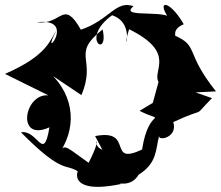

<svg xmlns="http://www.w3.org/2000/svg" viewBox="-21 -709 885 769"><path d="M762 -339 844 -343C717 -502 778 -524 676 -568C692 -554 659 -589 715 -612C653 -719 597 -708 666 -622C682 -680 446 -630 514 -684C443 -710 418 -629 303 -590C231 -716 227 -607 127 -620C298 -640 130 -447 206 -589C178 -548 171 -488 -1 -413L173 -327C76 -337 42 -138 177 -199C153 -55 131 -191 63 -179C234 -6 242 -57 295 -20C310 -71 209 81 464 28C331 -46 479 85 534 -9C609 -56 602 -110 616 -164C614 -143 692 -159 673 -220C819 -288 741 -227 828 -316ZM389 -109C333 -132 403 -192 334 -57C224 -134 242 -139 197 -71C278 -163 292 -298 192 -404L305 -328C368 -477 260 -489 390 -591C417 -471 296 -552 428 -648C534 -612 458 -466 496 -592C688 -497 587 -426 614 -381L591 -297L538 -265C655 -207 576 -292 548 -110C405 -43 519 -195 360 -164Z"/></svg>

Font: Asimov Silicon
Style: Regular
Weight: 400
Designer: Google
Version: Version 2.000980; 2014